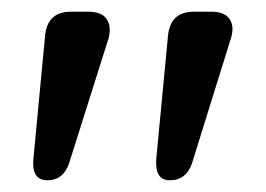

<svg xmlns="http://www.w3.org/2000/svg" viewBox="-20 -720 454 328"><path d="M57 -659Q61 -700 101 -700H131Q154 -700 162.5 -687Q171 -674 165 -653L98 -441Q88 -412 61 -412Q34 -412 37 -448ZM267 -659Q271 -700 311 -700H341Q364 -700 372.5 -687Q381 -674 374 -653L308 -441Q298 -412 270 -412Q244 -412 247 -449Z"/></svg>

Font: Quicksand SemiBold
Style: Regular
Weight: 600
Designer: Andrew Paglinawan
Foundry: Andrew Paglinawan
Version: Version 3.006